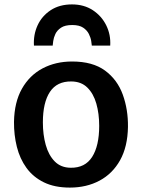

<svg xmlns="http://www.w3.org/2000/svg" viewBox="-20 -843 644 871"><path d="M297 8Q227.5 8 178.8 -16Q130 -40 100 -81.5Q70 -123 56.5 -176.8Q43 -230.5 43.5 -290Q45 -379.5 79.5 -440.5Q114 -501.5 173.2 -532.8Q232.5 -564 307 -564Q400.5 -564 456.5 -522.8Q512.5 -481.5 537 -413.8Q561.5 -346 560.5 -267Q559 -177.5 524.8 -116.2Q490.5 -55 431.5 -23.5Q372.5 8 297 8ZM300.5 -82Q366 -81 398 -131.2Q430 -181.5 430 -272Q430 -327.5 417 -373Q404 -418.5 376.2 -445.8Q348.5 -473 304 -473.5Q238.5 -474.5 206.5 -426.2Q174.5 -378 174.5 -287.5Q174.5 -232 187.5 -185.5Q200.5 -139 228.2 -110.8Q256 -82.5 300.5 -82ZM306.5 -823Q361 -823 401 -796.8Q441 -770.5 462 -728Q483 -685.5 480 -636H396.5Q396 -642 393.8 -657Q391.5 -672 383.2 -688.8Q375 -705.5 357.2 -717.5Q339.5 -729.5 307.5 -729.5Q275 -729.5 257 -717.5Q239 -705.5 231.2 -688.8Q223.5 -672 221.5 -657Q219.5 -642 219 -636H134Q131 -685.5 150.5 -728Q170 -770.5 210 -796.8Q250 -823 306.5 -823Z"/></svg>

Font: Merriweather Sans Medium
Style: Regular
Weight: 500
Designer: Eben Sorkin
Foundry: Eben Sorkin
Version: Version 2.001